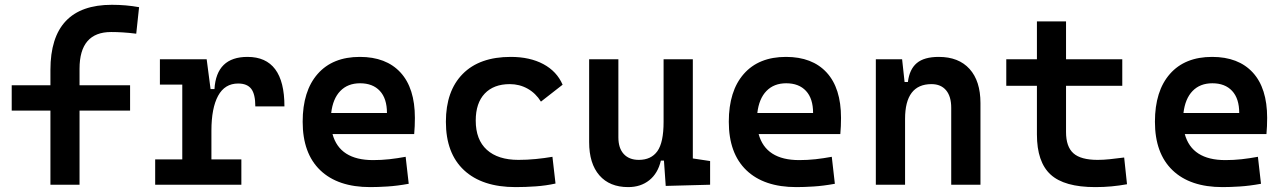

<svg xmlns="http://www.w3.org/2000/svg" viewBox="-20 -762 5313 792"><path d="M188 0V-305.7H28.3V-410.2H188V-473.6Q188 -742.2 441.4 -742.2Q500 -742.2 553.7 -732.4L542 -623Q510.3 -627 485.8 -628.4Q461.4 -629.9 438.5 -629.9Q308.1 -629.9 308.1 -478.5V-410.2H516.6V-305.7H308.1V0Z M852.1 -222.7V-104.5H975.6V0H620.1V-104.5H731.9V-413.1H639.6V-517.6H832.5L848.6 -394.5H864.7Q872.6 -527.3 1001 -527.3Q1153.3 -527.3 1153.3 -323.2H1033.2Q1033.2 -373.5 1016.4 -395.5Q999.5 -417.5 962.4 -417.5Q907.2 -417.5 879.6 -366.7Q852.1 -315.9 852.1 -222.7Z M1507.3 9.8Q1373.5 9.8 1301 -59.8Q1228.5 -129.4 1228.5 -259.8Q1228.5 -386.7 1290.3 -457Q1352.1 -527.3 1464.4 -527.3Q1572.8 -527.3 1632.1 -462.9Q1691.4 -398.4 1691.4 -275.9Q1691.4 -240.7 1688.5 -209H1351.6Q1380.9 -101.6 1519 -101.6Q1553.2 -101.6 1586.2 -105.2Q1619.1 -108.9 1653.3 -115.2L1666 -3.9Q1617.7 4.9 1577.9 7.3Q1538.1 9.8 1507.3 9.8ZM1346.2 -295.9H1576.2Q1576.2 -355.5 1546.9 -387Q1517.6 -418.5 1465.3 -418.5Q1414.6 -418.5 1383.8 -386.7Q1353 -355 1346.2 -295.9Z M2106.9 9.8Q1969.2 9.8 1894.3 -59.8Q1819.3 -129.4 1819.3 -259.8Q1819.3 -386.7 1888.7 -457Q1958 -527.3 2086.9 -527.3Q2165.5 -527.3 2221.2 -497.6Q2276.9 -467.8 2300.8 -412.6L2211.4 -342.8Q2189.9 -377.4 2156.5 -396.2Q2123 -415 2083 -415Q2016.6 -415 1979.5 -376Q1942.4 -336.9 1942.4 -264.6Q1942.4 -185.5 1988.3 -144Q2034.2 -102.5 2118.7 -102.5Q2154.3 -102.5 2189.7 -106Q2225.1 -109.4 2258.8 -115.2L2271.5 -4.9Q2231.4 3.9 2189.5 6.8Q2147.5 9.8 2106.9 9.8Z M2571.3 9.8Q2494.6 9.8 2452.4 -38.8Q2410.2 -87.4 2410.2 -175.8V-517.6H2530.8V-195.3Q2530.8 -150.9 2553 -126.7Q2575.2 -102.5 2615.2 -102.5Q2666 -102.5 2691.7 -138.4Q2717.3 -174.3 2717.3 -258.8V-517.6H2837.9V-108.4L2909.2 -97.7V0L2726.1 4.9L2718.8 -99.6H2706.1Q2693.8 -46.9 2658.4 -18.6Q2623 9.8 2571.3 9.8Z M3265.1 9.8Q3131.3 9.8 3058.8 -59.8Q2986.3 -129.4 2986.3 -259.8Q2986.3 -386.7 3048.1 -457Q3109.9 -527.3 3222.2 -527.3Q3330.6 -527.3 3389.9 -462.9Q3449.2 -398.4 3449.2 -275.9Q3449.2 -240.7 3446.3 -209H3109.4Q3138.7 -101.6 3276.9 -101.6Q3311 -101.6 3344 -105.2Q3377 -108.9 3411.1 -115.2L3423.8 -3.9Q3375.5 4.9 3335.7 7.3Q3295.9 9.8 3265.1 9.8ZM3104 -295.9H3334Q3334 -355.5 3304.7 -387Q3275.4 -418.5 3223.1 -418.5Q3172.4 -418.5 3141.6 -386.7Q3110.8 -355 3104 -295.9Z M3903.8 0V-317.4Q3903.8 -364.3 3882.6 -389.6Q3861.3 -415 3822.3 -415Q3713.4 -415 3713.4 -271.5V0H3592.8V-517.6H3701.2L3711.4 -423.8H3725.1Q3731.4 -476.1 3761.7 -501.7Q3792 -527.3 3852.5 -527.3Q3934.6 -527.3 3979.5 -477.5Q4024.4 -427.7 4024.4 -336.9V0Z M4498 9.8Q4370.1 9.8 4313.7 -42Q4257.3 -93.8 4257.3 -207.5V-408.2H4130.9V-517.6H4257.3V-673.8H4377.4V-517.6H4609.4V-408.2H4377.4V-217.3Q4377.4 -156.7 4408 -129.6Q4438.5 -102.5 4507.8 -102.5Q4530.8 -102.5 4557.1 -105.2Q4583.5 -107.9 4617.2 -112.3L4628.9 -2Q4596.2 3.9 4564.9 6.8Q4533.7 9.8 4498 9.8Z M5022.9 9.8Q4889.2 9.8 4816.7 -59.8Q4744.1 -129.4 4744.1 -259.8Q4744.1 -386.7 4805.9 -457Q4867.7 -527.3 4980 -527.3Q5088.4 -527.3 5147.7 -462.9Q5207 -398.4 5207 -275.9Q5207 -240.7 5204.1 -209H4867.2Q4896.5 -101.6 5034.7 -101.6Q5068.8 -101.6 5101.8 -105.2Q5134.8 -108.9 5168.9 -115.2L5181.6 -3.9Q5133.3 4.9 5093.5 7.3Q5053.7 9.8 5022.9 9.8ZM4861.8 -295.9H5091.8Q5091.8 -355.5 5062.5 -387Q5033.2 -418.5 4981 -418.5Q4930.2 -418.5 4899.4 -386.7Q4868.7 -355 4861.8 -295.9Z"/></svg>

Font: CaskaydiaCove NFP SemiBold
Style: Regular
Weight: 600
Designer: Aaron Bell
Foundry: Saja Typeworks
Version: Version 2111.001; VTT 6.35;Nerd Fonts 3.1.1